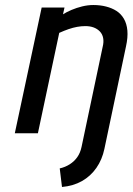

<svg xmlns="http://www.w3.org/2000/svg" viewBox="-20 -531 528 765"><path d="M396 62 482 -346Q490 -382 487.5 -409.5Q485 -437 473.5 -456.5Q462 -476 444 -487.5Q426 -499 402.5 -505Q379 -511 352 -511Q330 -511 307.5 -505.5Q285 -500 265 -491.5Q245 -483 231 -474L237 -501H146L39 0H131L216 -400Q236 -409 253.5 -415Q271 -421 287.5 -424Q304 -427 320 -427Q339 -427 353.5 -421.5Q368 -416 378 -405.5Q388 -395 391 -379.5Q394 -364 389 -344L305 54Q300 78 288 95Q276 112 258 123.5Q240 135 218 140L227 214Q272 210 306.5 190.5Q341 171 364 138Q387 105 396 62Z"/></svg>

Font: Advent Pro SemiBold
Style: Italic
Weight: 600
Italic angle: -12°
Version: Version 3.000